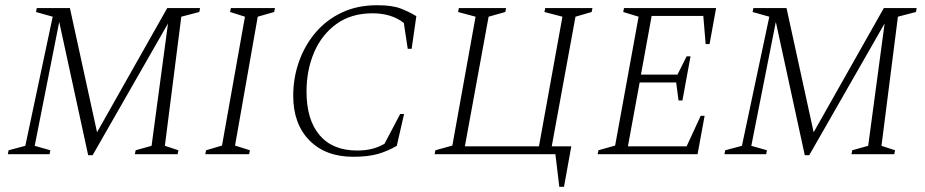

<svg xmlns="http://www.w3.org/2000/svg" viewBox="-20 -591 3544 736"><path d="M10 0 13 -15 77 -32 182 -527 118 -545 121 -560H248L352 -84L621 -560H747L744 -545L675 -527L612 -32L664 -15L661 0H497L500 -15L561 -32L624 -501L335 4H318L207 -507L113 -32L173 -15L170 0Z M767 0 770 -15 831 -33 919 -527 862 -545 865 -560H1034L1031 -545L968 -527L881 -33L938 -15L935 0Z M1334 10Q1228 10 1166 -53Q1104 -116 1104 -224Q1104 -292 1126 -354.5Q1148 -417 1189.5 -466Q1231 -515 1290.5 -543Q1350 -571 1426 -571Q1483 -571 1515.5 -558.5Q1548 -546 1576 -529L1558 -404H1543L1528 -503Q1481 -540 1408 -540Q1326 -540 1269.5 -499Q1213 -458 1184 -390Q1155 -322 1155 -240Q1155 -132 1205 -73Q1255 -14 1349 -14Q1381 -14 1406.5 -20.5Q1432 -27 1454 -40L1514 -154H1529L1501 -32Q1467 -12 1429 -1Q1391 10 1334 10Z M2109 0H1646L1649 -15L1714 -33L1803 -527L1736 -545L1739 -560H1920L1917 -545L1853 -527L1762 -30H2046L2136 -527L2067 -545L2070 -560H2251L2248 -545L2186 -527L2095 -30H2170L2142 125H2124Z M2271 0 2274 -15 2338 -33 2428 -527 2369 -545 2372 -560H2725L2700 -422H2685L2676 -530H2478L2437 -305H2577L2612 -375H2627L2596 -206H2581L2572 -275H2432L2387 -30H2612L2666 -147H2681L2654 0Z M2757 0 2760 -15 2824 -32 2929 -527 2865 -545 2868 -560H2995L3099 -84L3368 -560H3494L3491 -545L3422 -527L3359 -32L3411 -15L3408 0H3244L3247 -15L3308 -32L3371 -501L3082 4H3065L2954 -507L2860 -32L2920 -15L2917 0Z"/></svg>

Font: Spectral SC ExtraLight
Style: Italic
Weight: 275
Italic angle: -10°
Designer: Jean-Baptiste Levee
Foundry: Production Type
Version: Version 2.001